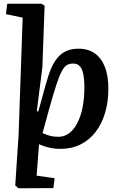

<svg xmlns="http://www.w3.org/2000/svg" viewBox="-20 -787 644 1033"><path d="M79 226 62 211 80 -61 102 -692 12 -711 19 -767H204L220 -756L208 -426L178 -189L186 -187L225 -328Q239 -380 254.5 -417Q270 -454 291 -478Q312 -502 339 -513.5Q366 -525 403 -525Q455 -525 490.5 -499.5Q526 -474 544.5 -426.5Q563 -379 563 -310Q563 -238 545 -178.5Q527 -119 493.5 -76Q460 -33 412.5 -9.5Q365 14 305 14Q270 14 239 6Q208 -2 190 -11L177 158L274 172L267 225ZM374 -445Q354 -445 340 -437Q326 -429 312.5 -404Q299 -379 283 -330Q267 -281 244 -199L209 -71Q226 -63 247 -57Q268 -51 294 -51Q327 -51 352.5 -70.5Q378 -90 396.5 -126Q415 -162 424.5 -210.5Q434 -259 434 -316Q434 -339 432 -362Q430 -385 424 -404Q418 -423 406 -434Q394 -445 374 -445Z"/></svg>

Font: Literata 18pt SemiBold
Style: Italic
Weight: 600
Italic angle: -2°
Designer: Latin by Veronika Burian and Jose Scaglione. Greek by Irene Vlachou. Cyrillic by Vera Evstafieva
Foundry: TypeTogether
Version: Version 3.103;gftools[0.9.29]